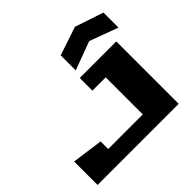

<svg xmlns="http://www.w3.org/2000/svg" viewBox="-232 -1269 1523 1523"><g transform="rotate(-45 530.0 -507.0)"><path d="M40 0V-263L301 -227V-142H689V-558H540V-700H950V0ZM560 -765V-934L800 -1014L1040 -934V-765L800 -854Z"/></g></svg>

Font: Stalinist One
Style: Regular
Weight: 400
Designer: Jovanny Lemonad
Foundry: Alexey Maslov, Jovanny Lemonad
Version: Version 3.004